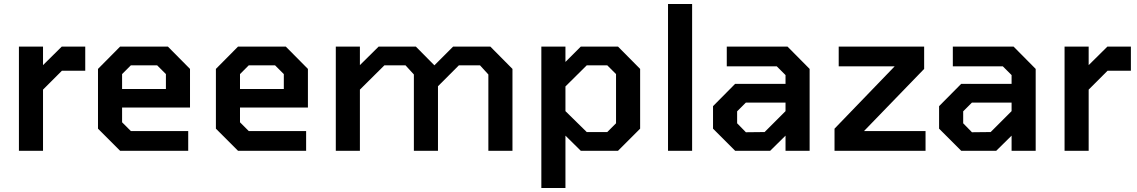

<svg xmlns="http://www.w3.org/2000/svg" viewBox="-20 -757 5708 964"><path d="M75 0V-523H196V-430L290 -523H408V-402H291L196 -307V0Z M583 0 472 -111V-411L583 -523H823L934 -411V-217H593V-143L637 -99H925V0ZM593 -310H813V-385L769 -429H637L593 -385Z M1175 0 1064 -111V-411L1175 -523H1415L1526 -411V-217H1185V-143L1229 -99H1517V0ZM1185 -310H1405V-385L1361 -429H1229L1185 -385Z M1666 0V-523H1787V-430L1881 -523H2068L2161 -429L2255 -523H2442L2553 -411V0H2432V-383L2390 -429H2284L2179 -324V0H2058V-383L2016 -429H1910L1787 -307V0Z M2698 187V-523H2819V-446L2896 -523H3083L3194 -411V-111L3083 0H2896L2819 -76V187ZM2926 -94H3029L3073 -138V-385L3029 -429H2926L2819 -323V-199Z M3334 0V-737H3455V0Z M3671 0 3560 -111V-224L3671 -336H3924V-380L3880 -424H3629V-523H3934L4045 -411V0H3924V-76L3847 0ZM3725 -93 3819 -94 3924 -199V-242H3725L3681 -198V-138Z M4170 0V-111L4472 -424H4191V-523H4620V-411L4318 -99H4627V0Z M4806 0 4695 -111V-224L4806 -336H5059V-380L5015 -424H4764V-523H5069L5180 -411V0H5059V-76L4982 0ZM4860 -93 4954 -94 5059 -199V-242H4860L4816 -198V-138Z M5325 0V-523H5446V-430L5540 -523H5658V-402H5541L5446 -307V0Z"/></svg>

Font: Tomorrow Medium
Style: Regular
Weight: 500
Designer: Tony de Marco, Monica Rizzolli
Foundry: Just in Type
Version: Version 2.002